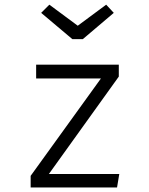

<svg xmlns="http://www.w3.org/2000/svg" viewBox="-20 -822 655 842"><path d="M501 -486.2 194.4 -59H503.1L493.3 0H114.4V-50.8L422.6 -477.9H138.5V-538.5H501ZM321 -709.2 445.6 -801.5 479 -765.6 343.1 -650.3H297.4L160.5 -765.6L196.4 -801.5Z"/></svg>

Font: Fira Code Fixed Light
Style: Regular
Weight: 300
Monospace: yes
Designer: Carrois Corporate, Edenspiekermann AG, Nikita Prokopov
Foundry: Carrois Corporate, Edenspiekermann AG, Nikita Prokopov
Version: Version 5.002